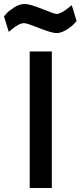

<svg xmlns="http://www.w3.org/2000/svg" viewBox="-70 -943 404 963"><path d="M79 0V-685H190V0ZM269 -797Q238 -777 214 -777Q190 -777 127 -802Q64 -827 51 -827Q26 -827 -13 -794L-26 -783L-50 -861Q-44 -868 -34.5 -878.5Q-25 -889 1.5 -906Q28 -923 54 -923Q80 -923 141.5 -898Q203 -873 214 -873Q236 -873 276 -906L290 -917L314 -838Q299 -817 269 -797Z"/></svg>

Font: Titillium Web[RUS by Daymarius]
Style: Regular
Weight: 600
Designer: Cyrillization by Daymarius
Foundry: Cyrillization by Daymarius
Version: Version 1.002 September 11, 2018